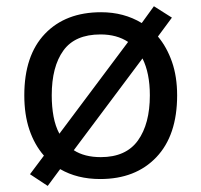

<svg xmlns="http://www.w3.org/2000/svg" viewBox="-20 -573 654 625"><path d="M556.6 -262.7Q556.6 -132.3 489 -61.3Q421.4 9.8 306.2 9.8Q231.4 9.8 175.8 -22.5L135.3 32.2L77.6 -5.9L123 -66.4Q92.3 -101.6 75.7 -150.6Q59.1 -199.7 59.1 -262.7Q59.1 -392.6 126.2 -462.9Q193.4 -533.2 309.1 -533.2Q383.3 -533.2 441.4 -498L481 -552.7L539.6 -515.6L494.1 -454.1Q522.9 -419.9 539.8 -371.8Q556.6 -323.7 556.6 -262.7ZM148.4 -262.7Q148.4 -225.6 154.3 -193.8Q160.2 -162.1 173.3 -137.7L397 -436.5Q360.4 -460.9 307.1 -460.9Q224.1 -460.9 186.3 -408.4Q148.4 -356 148.4 -262.7ZM467.8 -262.7Q467.8 -335 443.8 -382.8L220.2 -84Q254.9 -61.5 308.1 -61.5Q390.1 -61.5 429 -115.7Q467.8 -169.9 467.8 -262.7Z"/></svg>

Font: Lunasima
Style: Regular
Weight: 400
Designer: The DocRepair Project, Monotype Design Team
Foundry: Google
Version: Version 2.009